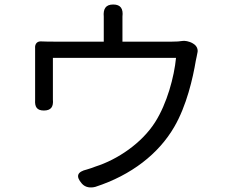

<svg xmlns="http://www.w3.org/2000/svg" viewBox="-20 -811 1020 853"><path d="M625 -554H762C754 -470 722 -351 669 -268C610 -175 502 -102 404 -71C392 -66 379 -62 366 -58C323 -48 315 -28 344 5C359 22 382 25 404 19C564 -33 685 -128 754 -247C809 -341 837 -464 850 -542C852 -552 855 -564 857 -576C861 -590 855 -607 840 -616L837 -618C821 -628 799 -631 790 -629C779 -627 764 -626 744 -626H524V-717C524 -723 524 -730 524 -737C528 -771 517 -791 483 -791C449 -791 438 -771 441 -737C441 -730 441 -723 441 -717V-626H224C203 -626 184 -626 165 -627C146 -629 134 -617 136 -596C136 -581 136 -566 136 -555C136 -521 136 -414 136 -382C136 -377 136 -372 136 -367C134 -336 144 -320 175 -320C207 -320 218 -337 215 -369C215 -372 215 -375 215 -378C215 -408 215 -513 215 -554H488Z"/></svg>

Font: GenSenRounded2 TW R
Style: Regular
Weight: 400
Version: Version 2.100;PS 2.1;hotconv 16.6.51;makeotf.lib2.5.65220 DE